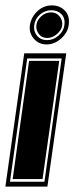

<svg xmlns="http://www.w3.org/2000/svg" viewBox="-48 -693 276 713"><path d="M-28 0 42 -495H198L128 0ZM-11 -18H117L181 -476H53ZM-1 -28 60 -467H172L110 -28ZM125 -528Q96 -528 77.5 -549.5Q59 -571 63 -599Q68 -630 91 -651.5Q114 -673 145 -673Q174 -673 193 -653.5Q212 -634 207 -599Q203 -571 178.5 -549.5Q154 -528 125 -528ZM127 -544Q150 -544 169 -560.5Q188 -577 191 -599Q195 -625 180.5 -640Q166 -655 143 -655Q119 -655 100.5 -639Q82 -623 79 -599Q76 -577 89.5 -560.5Q103 -544 127 -544ZM128 -552Q107 -552 96 -567Q85 -582 87 -599Q89 -618 105 -632.5Q121 -647 142 -647Q161 -647 173 -632.5Q185 -618 183 -599Q181 -582 164 -567Q147 -552 128 -552Z"/></svg>

Font: Alumni Sans Collegiate One SC
Style: Italic
Weight: 400
Italic angle: -8°
Designer: Robert E. Leuschke
Foundry: Robert E. Leuschke
Version: Version 1.100